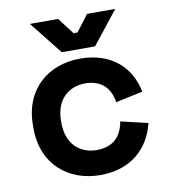

<svg xmlns="http://www.w3.org/2000/svg" viewBox="-81 -769 747 851"><g transform="rotate(-10 293.0 -343.0)"><path d="M303 14C445 14 526 -69 552 -176L430 -205C419 -141 382 -98 306 -98C230 -98 172 -149 172 -243V-253C172 -347 230 -398 306 -398C382 -398 419 -352 427 -292L549 -318C528 -428 445 -510 303 -510C159 -510 46 -417 46 -255V-241C46 -79 159 14 303 14ZM111 -700 228 -552H378L495 -700H368L312 -626H294L238 -700Z"/></g></svg>

Font: Meta Space
Style: Bold
Weight: 700
Designer: Meta Pool / Florian Karsten
Foundry: Meta Pool / Florian Karsten
Version: Version 2.000;Glyphs 3.1.1 (3137)